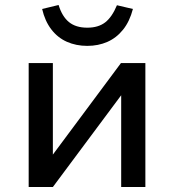

<svg xmlns="http://www.w3.org/2000/svg" viewBox="-20 -750 697 770"><path d="M95 0V-497H192V-130L465 -497H563V0H466V-368L192 0ZM330 -566Q285 -566 248 -582.5Q211 -599 185.5 -632.5Q160 -666 149 -714L215 -730Q229 -684 256.5 -661.5Q284 -639 330 -639Q374 -639 401.5 -660Q429 -681 449 -729L513 -714Q500 -664 473.5 -631Q447 -598 410.5 -582Q374 -566 330 -566Z"/></svg>

Font: Nunito Sans 7pt Medium
Style: Regular
Weight: 500
Designer: Vernon Adams
Foundry: Vernon Adams
Version: Version 3.101;gftools[0.9.27]